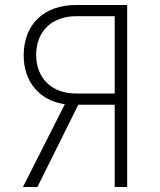

<svg xmlns="http://www.w3.org/2000/svg" viewBox="-20 -750 640 770"><path d="M72 0H130L294 -330H440V0H490V-730H285C156 -730 75 -652 75 -528C75 -422 138 -347 240 -332ZM285 -375C188 -375 125 -436 125 -530C125 -624 188 -685 285 -685H440V-375Z"/></svg>

Font: JetBrains Mono Thin
Style: Regular
Weight: 100
Monospace: yes
Designer: Philipp Nurullin, Konstantin Bulenkov
Foundry: JetBrains
Version: Version 2.305